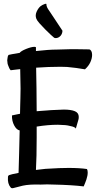

<svg xmlns="http://www.w3.org/2000/svg" viewBox="-20 -917 512 1025"><path d="M45.9 87.9Q40 87.9 37.1 84Q19.5 63.5 22.5 28.3Q22.5 20.5 29.3 17.6Q39.1 13.7 79.1 5.9L82 -95.7L85 -220.7Q68.4 -223.6 55.7 -247.6Q43 -271.5 43.9 -300.8L57.6 -303.7L71.3 -306.6L86.9 -309.6L87.9 -355.5Q87.9 -380.9 88.9 -391.6Q89.8 -409.2 89.8 -443.4Q89.8 -485.4 87.9 -547.9L69.3 -545.9L52.7 -543.9L37.1 -542Q29.3 -549.8 22.5 -570.3Q19.5 -578.1 19.5 -586.9Q17.6 -594.7 19.5 -602.5L21.5 -615.2Q23.4 -622.1 26.4 -624L44.9 -627.9L63.5 -630.9L85 -634.8Q91.8 -644.5 119.6 -655.8Q147.5 -667 164.1 -667Q168 -667 171.9 -665V-644.5Q240.2 -652.3 283.2 -652.3L354.5 -654.3H388.7Q441.4 -654.3 456.1 -653.3Q462.9 -652.3 467.3 -644.5Q471.7 -636.7 471.7 -624Q471.7 -605.5 462.4 -585Q453.1 -564.5 433.6 -546.9Q413.1 -550.8 386.7 -554.2Q360.4 -557.6 337.9 -559.6Q326.2 -560.5 302.7 -560.5Q239.3 -560.5 172.9 -555.7L174.8 -447.3L175.8 -323.2L201.2 -325.2L227.5 -327.1L252.9 -329.1L320.3 -332Q359.4 -332 379.9 -323.2Q400.4 -314.5 400.4 -293Q400.4 -283.2 398.4 -277.3L384.8 -230.5Q380.9 -239.3 355.5 -244.1Q340.8 -248 329.1 -249Q303.7 -251 289.1 -251Q236.3 -251 175.8 -241.2V-240.2V-183.6Q175.8 -78.1 171.9 -9.8L197.3 -12.7L222.7 -15.6L295.9 -19.5L345.7 -20.5Q405.3 -20.5 444.3 -14.6Q448.2 -7.8 448.2 3.9Q448.2 20.5 441.4 41Q434.6 60.5 426.8 78.1Q361.3 70.3 268.6 68.4Q255.9 67.4 231.4 67.4Q209 67.4 197.3 68.4Q136.7 66.4 101.6 74.2L51.8 86.9Q49.8 87.9 45.9 87.9ZM207 -890.6Q211.9 -892.6 217.3 -895Q222.7 -897.5 227.5 -896.5Q227.5 -885.7 231.9 -877Q236.3 -868.2 242.2 -860.4L253.9 -842.8Q261.7 -832 275.4 -810.5Q289.1 -789.1 313.5 -752.9Q313.5 -745.1 309.6 -735.4Q307.6 -731.4 304.7 -727.5Q295.9 -716.8 284.2 -714.4Q272.5 -711.9 267.6 -716.8Q264.6 -718.8 251 -731.4Q237.3 -744.1 221.2 -760.3Q205.1 -776.4 190.9 -792.5Q176.8 -808.6 173.8 -817.4Q167 -835 175.3 -854Q183.6 -873 196.3 -883.8Q202.1 -886.7 207 -890.6Z"/></svg>

Font: BKP Parklife Text
Style: Regular
Weight: 400
Designer: Font Diner, Inc.; LA MECHKY PLUS GmbH
Foundry: Font Diner, Inc.; LA MECHKY PLUS GmbH
Version: Version 1.007